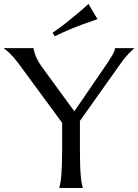

<svg xmlns="http://www.w3.org/2000/svg" viewBox="-45 -941 691 961"><path d="M355 -335.9V-190.9Q355 -149.4 356 -118.4Q356.9 -87.4 358.9 -64.9Q360.8 -42.5 363.5 -27.3Q366.2 -12.2 369.1 -2V0H252V-2Q254.9 -12.2 257.6 -27.3Q260.3 -42.5 262 -64.9Q263.7 -87.4 264.9 -118.4Q266.1 -149.4 266.1 -190.9V-326.2L47.9 -623Q36.6 -638.2 25.6 -650.9Q14.6 -663.6 4.9 -673.1Q-4.9 -682.6 -12.7 -689Q-20.5 -695.3 -24.9 -698.2V-700.2H123Q123 -689 132.6 -663.3Q142.1 -637.7 167 -603L327.1 -383.8L483.9 -612.8Q492.2 -625 500.5 -637.7Q508.8 -650.4 515.6 -662.1Q522.5 -673.8 526.6 -683.6Q530.8 -693.4 530.8 -700.2H626V-698.2Q615.2 -689 597.2 -670.7Q579.1 -652.3 558.1 -622.1ZM442.9 -845.2Q406.7 -833 369.6 -819.3Q353.5 -813.5 335.9 -806.6Q318.4 -799.8 300.3 -792Q282.2 -784.2 263.9 -776.1Q245.6 -768.1 229 -759.3L218.3 -777.3Q250 -798.3 281.5 -823.2Q313 -848.1 339.4 -870.1Q369.6 -895.5 397.9 -921.4Z"/></svg>

Font: Marcellus
Style: Regular
Weight: 400
Designer: Astigmatic (AOETI)
Foundry: Astigmatic (AOETI)
Version: Version 1.000